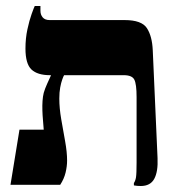

<svg xmlns="http://www.w3.org/2000/svg" viewBox="-20 -617 606 641"><path d="M450 4Q444 4 438 3.5Q432 3 427 2V-6Q432 -13 434 -25Q436 -37 436 -75V-293Q436 -336 428.5 -351Q421 -366 393 -366H147Q105 -366 85 -385Q65 -404 65 -455Q65 -489 71.5 -519Q78 -549 85.5 -570Q93 -591 96 -597H115V-581Q115 -568 122.5 -559Q130 -550 146 -550H396Q453 -550 470.5 -523Q488 -496 490 -449L506 -89Q508 -44 495 -20Q482 4 450 4ZM15 0 45 -184H126Q125 -199 123.5 -215.5Q122 -232 121.5 -248.5Q121 -265 122 -280Q123 -295 126 -307Q130 -321 137.5 -337.5Q145 -354 150 -365V-384H194V-366Q192 -363 188 -352Q184 -341 181 -325Q178 -309 178 -288Q178 -256 184.5 -218.5Q191 -181 197.5 -145Q204 -109 204 -81Q204 -62 199 -41Q194 -20 181 0Z"/></svg>

Font: Frank Ruhl Libre Black
Style: Regular
Weight: 900
Designer: Yanek Iontef
Foundry: Fontef
Version: Version 6.004